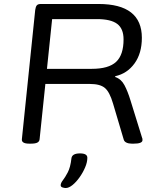

<svg xmlns="http://www.w3.org/2000/svg" viewBox="-20 -720 772 965"><path d="M127 2Q87 2 90 -21L157 -670Q159 -685 164.5 -692.5Q170 -700 186 -700H475Q693 -700 693 -530Q693 -452 656 -401Q619 -350 559 -337V-333Q589 -323 605.5 -292Q622 -261 636 -215L694 -28Q696 -24 696 -20Q696 -16 696 -14Q694 2 652 2H642Q627 2 616 -3Q605 -8 602 -18L548 -200Q531 -258 507 -278Q483 -298 433 -298H208L179 -20Q178 -9 168 -3.5Q158 2 135 2ZM216 -374H441Q526 -374 563.5 -409Q601 -444 601 -522Q601 -576 569 -600Q537 -624 467 -624H242ZM310 225Q303 225 294 222Q285 219 285 211Q285 200 296 186Q307 172 320.5 146.5Q334 121 339 76Q342 51 382 51Q419 51 419 73Q419 95 408 121Q397 147 380 171Q363 195 344.5 210Q326 225 310 225Z"/></svg>

Font: Asap Expanded Expanded Regular
Style: Italic
Weight: 400
Width: 7
Italic angle: -6°
Designer: Pablo Cosgaya
Foundry: Omnibus-Type
Version: Version 3.001; ttfautohint (v1.8.4.7-5d5b)